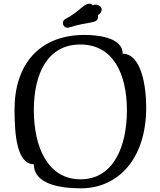

<svg xmlns="http://www.w3.org/2000/svg" viewBox="-20 -1010 872 1044"><path d="M420 14C618 14 775 -141 775 -426C775 -548 746 -718 647 -718C647 -811 498 -820 440 -820C192 -820 59 -658 59 -414C59 -270 74 -117 164 -117C164 -10 303 14 420 14ZM418 -35C240 -35 164 -210 164 -411C164 -612 240 -768 417 -768C595 -768 670 -609 670 -410C670 -210 595 -35 418 -35ZM485 -981C480 -988 471 -990 465 -990C435 -990 411 -946 336 -907C325 -901 322 -893 322 -885C322 -875 329 -859 348 -859C351 -859 355 -860 358 -861C467 -897 513 -877 513 -921C513 -923 513 -926 512 -928C524 -933 533 -946 533 -958C533 -974 516 -985 501 -985C496 -985 490 -984 485 -981Z"/></svg>

Font: Milonga
Style: Regular
Weight: 400
Designer: Pablo Impallari, Brenda Gallo, Rodrigo Fuenzalida
Foundry: Pablo Impallari, Brenda Gallo, Rodrigo Fuenzalida
Version: Version 1.000